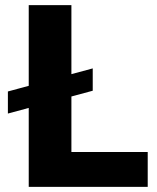

<svg xmlns="http://www.w3.org/2000/svg" viewBox="-20 -727 612 747"><path d="M340.8 -374 257.8 -351.6V-135.7H554.7V0H91.8V-307.1L10.7 -285.2V-371.1L91.8 -393.1V-707H257.8V-438.5L340.8 -460.9Z"/></svg>

Font: Pretendard Std ExtraBold
Style: Regular
Weight: 800
Designer: Base glyphs from Inter by Rasmus Andersson; Hangeul glyphs from Noto Sans CJK(Source Han Sans) by Jang Soo-young and Kan
Foundry: Kil Hyung-jin
Version: Version 1.309